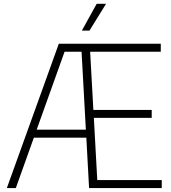

<svg xmlns="http://www.w3.org/2000/svg" viewBox="-20 -964 875 984"><path d="M478.5 -41H809V0H436.5L422.5 -258.5H153.5L61 0H15L281.5 -740H804V-699H442L458.5 -400.5H757.5V-360H461ZM168 -299.5H420L398 -699H311ZM399.5 -807 475.5 -944.5H523.5L438.5 -807Z"/></svg>

Font: Encode Sans Semi Condensed ExLight
Style: Regular
Weight: 275
Width: 4
Designer: Multiple Designers
Foundry: Impallari Type
Version: Version 2.000